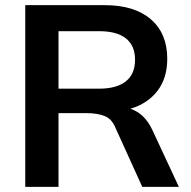

<svg xmlns="http://www.w3.org/2000/svg" viewBox="-20 -725 742 745"><path d="M78 0V-705H386Q502 -705 565.5 -650Q629 -595 629 -497Q629 -422 591 -372.5Q553 -323 486 -303Q541 -285 571 -221L674 0H532L428 -229Q414 -264 385.5 -275Q357 -286 317 -286H207V0ZM207 -381H365Q433 -381 468.5 -409.5Q504 -438 504 -493Q504 -548 468.5 -576Q433 -604 365 -604H207Z"/></svg>

Font: MulishBold
Style: Bold
Weight: 700
Designer: Vernon Adams
Foundry: Vernon Adams
Version: Version 3.602; ttfautohint (v1.8.3)